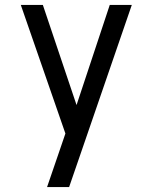

<svg xmlns="http://www.w3.org/2000/svg" viewBox="-20 -550 616 775"><path d="M170 205H259L299 89L512 -530H423L289 -126L153 -530H64L244 -11L218 65Q206 100 194 135Q182 170 170 205Z"/></svg>

Font: Iosevka Sparkle
Style: Regular
Weight: 400
Designer: Belleve Invis
Foundry: Belleve Invis
Version: Version 4.5.0; ttfautohint (v1.8.3)